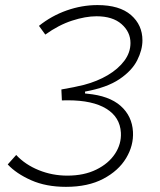

<svg xmlns="http://www.w3.org/2000/svg" viewBox="-20 -723 626 753"><path d="M238.8 9.8Q160.6 9.8 102.3 -16.1Q43.9 -42 10.3 -78.1L43.5 -115.2Q79.1 -77.1 132.1 -55.7Q185.1 -34.2 244.1 -34.2Q309.6 -34.2 357.7 -57.9Q405.8 -81.5 431.2 -120.1Q456.5 -158.7 454.1 -202.6Q450.7 -263.7 397 -296.6Q343.3 -329.6 246.1 -329.6Q244.1 -329.6 239 -329.6Q233.9 -329.6 222.7 -329.1L220.7 -372.1Q272.5 -380.9 309.1 -390.1Q361.3 -403.8 402.6 -428.2Q443.8 -452.6 467.8 -484.9Q491.7 -517.1 491.7 -554.2Q491.7 -597.7 456.8 -628.4Q421.9 -659.2 358.4 -659.2Q315.4 -659.2 262.7 -642.1Q210 -625 157.7 -587.4L132.8 -621.6Q182.1 -661.1 241.7 -682.1Q301.3 -703.1 362.3 -703.1Q448.7 -703.1 493.7 -664.1Q538.6 -625 538.6 -564.9Q538.6 -527.3 518.1 -486.6Q497.6 -445.8 448.5 -412.6Q399.4 -379.4 313.5 -363.8V-356.4L321.8 -355.5Q407.7 -347.7 452.9 -307.9Q498 -268.1 501.5 -206.1Q504.4 -152.3 474.6 -102.8Q444.8 -53.2 385 -21.7Q325.2 9.8 238.8 9.8Z"/></svg>

Font: Cascadia Code NF ExtraLight
Style: Italic
Weight: 200
Italic angle: -10°
Monospace: yes
Designer: Aaron Bell
Foundry: Saja Typeworks
Version: Version 2404.023; ttfautohint (v1.8.4)